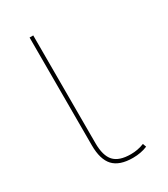

<svg xmlns="http://www.w3.org/2000/svg" viewBox="-183 -816 799 911"><g transform="rotate(-30 216.0 -360.0)"><path d="M151 -140Q151 -71 179 -40.5Q207 -10 271 -10Q310 -10 344 -24L351 -5Q315 10 271 10Q198 10 164.5 -26Q131 -62 131 -140V-730H151Z"/></g></svg>

Font: Mplus 1p Thin
Style: Regular
Weight: 250
Version: Version 1.061